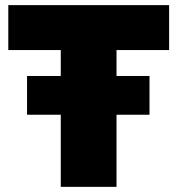

<svg xmlns="http://www.w3.org/2000/svg" viewBox="-20 -725 688 745"><path d="M215.8 0V-279.8H85V-430.2H215.8V-530.8H12.2V-705.1H636.2V-530.8H432.1V-430.2H560.1V-279.8H432.1V0Z"/></svg>

Font: Mulish ExtraBlack
Style: Regular
Weight: 1000
Designer: Vernon Adams
Foundry: Vernon Adams
Version: Version 3.603; ttfautohint (v1.8.3)